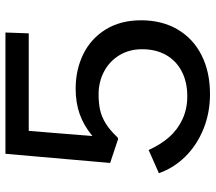

<svg xmlns="http://www.w3.org/2000/svg" viewBox="-62 -700 773 688"><g transform="rotate(-90 324.0 -356.5)"><path d="M551 -723 548 -639.5H198.5L180 -411.4Q218.5 -442.9 259.1 -457.1Q299.7 -471.4 350.1 -471.4Q417.4 -471.4 473.2 -444.2Q529.1 -416.9 561.9 -363.8Q594.8 -310.8 594.8 -236.6Q594.8 -162.3 562.1 -106.3Q529.4 -50.4 469.6 -20.2Q409.8 10 330.1 10Q263.8 10 206.2 -13.1Q148.5 -36.2 107.2 -77.7Q65.9 -119.1 46.9 -173.1L130 -209.9Q149.5 -166.6 176.2 -136.4Q202.8 -106.1 240 -88.8Q277.2 -71.4 322.8 -71.4Q373.1 -71.4 411.2 -91Q449.4 -110.6 470.3 -147.2Q491.1 -183.8 491.1 -233.4Q491.1 -279.2 469.6 -314.7Q448 -350.2 411.1 -369.7Q374.2 -389.2 329.5 -389.2Q298.1 -389.2 273.8 -383.9Q249.4 -378.6 225.4 -363.9Q201.4 -349.2 174.6 -320.8Q170.7 -319.1 169.2 -319.2Q167.7 -319.2 163.8 -321.1L83.6 -347.8L116.4 -723Z"/></g></svg>

Font: Public Sans VF
Style: Regular
Weight: 400
Designer: Pablo Impallari, Rodrigo Fuenzalida (Modified by Dan O. Williams and USWDS)
Version: Version 1.003